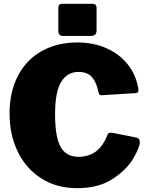

<svg xmlns="http://www.w3.org/2000/svg" viewBox="-20 -974 777 1004"><path d="M701 -522Q704 -510 704 -503Q704 -494 700.5 -491Q697 -488 688 -487L513 -476Q503 -476 500 -479.5Q497 -483 494 -495Q485 -543 461 -570.5Q437 -598 391 -598Q332 -598 300 -546Q268 -494 268 -377Q268 -256 297.5 -205Q327 -154 390 -154Q443 -154 480.5 -181Q518 -208 543 -271Q546 -280 560 -280Q567 -280 571 -279L696 -254Q711 -249 711 -231Q711 -203 676.5 -144.5Q642 -86 568.5 -38Q495 10 383 10Q277 10 197 -40.5Q117 -91 73.5 -179.5Q30 -268 30 -381Q30 -493 73.5 -577Q117 -661 197.5 -706.5Q278 -752 385 -752Q468 -752 535 -722.5Q602 -693 645 -641Q688 -589 701 -522ZM485 -815Q485 -800 477 -793Q469 -786 452 -786H311Q297 -786 291 -792.5Q285 -799 285 -812V-931Q285 -954 304 -954H467Q475 -954 480 -948.5Q485 -943 485 -933Z"/></svg>

Font: Libre Franklin Black
Style: Regular
Weight: 900
Designer: Pablo Impallari, Rodrigo Fuenzalida
Foundry: Impallari Type
Version: Version 1.002; ttfautohint (v1.5)